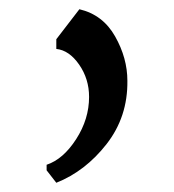

<svg xmlns="http://www.w3.org/2000/svg" viewBox="-20 -156 378 416"><path d="M152 -136Q203 -124 229.5 -77Q256 -30 256 19Q257 97 211 156Q165 215 102 240L81 213V201Q117 189 145 145.5Q173 102 173 54Q173 15 151.5 -16Q130 -47 102 -50V-71Z"/></svg>

Font: Grenzecho Serif
Style: Serif-Regular
Weight: 400
Designer: Dan Reynolds
Foundry: Dan Reynolds
Version: Version 1.001; ttfautohint (v1.1) -l 5 -r 5 -G 72 -x 0 -D la